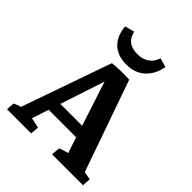

<svg xmlns="http://www.w3.org/2000/svg" viewBox="-188 -763 870 870"><g transform="rotate(45 247.5 -328.0)"><path d="M301.3 -486.3 455.1 -47.9 494.1 -40.5 491.2 0H293.5L296.4 -41.5Q314.5 -49.3 340.8 -55.7L315.9 -131.8H139.6L113.3 -51.3L162.6 -40.5L159.2 0H4.4L7.3 -39.6Q20 -46.4 41.5 -52.2L192.9 -483.9Q240.7 -489.3 301.3 -486.3ZM158.2 -188H297.9L228.5 -401.4ZM242.7 -525.4Q187.5 -525.4 155 -556.2Q122.6 -586.9 117.2 -644L163.6 -656.2Q176.3 -594.2 244.6 -594.2Q313 -594.2 333.5 -655.3L377 -642.6Q366.2 -586.4 331.5 -555.9Q296.9 -525.4 242.7 -525.4Z"/></g></svg>

Font: Markazi Text SemiBold
Style: Regular
Weight: 600
Designer: Borna Izadpanah (Arabic designer), Fiona Ross (Arabic design director) and Florian Runge (Latin designer)
Foundry: Borna Izadpanah and Florian Runge
Version: Version 1.001; ttfautohint (v1.8.3)